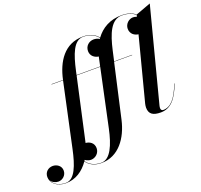

<svg xmlns="http://www.w3.org/2000/svg" viewBox="-357 -960 1478 1410"><g transform="rotate(-20 381.5 -255.0)"><path d="M72.5 -460V-457.5H162L55 40C29.5 160 -6 257.5 -75 257.5C-131 257.5 -168.5 232 -181.5 198.5C-169.5 220.5 -143 230 -123 230C-91 230 -60 203.5 -60 167C-60 127.5 -95 107.5 -125 107.5C-160.5 107.5 -189.5 132.5 -189.5 171C-189.5 218 -146 260 -75 260C1.5 260 62 218 105 156C125.5 185.5 163.5 210 220.5 210C355.5 210 436.5 94.5 466.5 -38.5L561 -457.5H702.5V-460H562L580 -540C607 -659.5 645 -757.5 729.5 -757.5C776.5 -757.5 811 -743.5 834.5 -724.5L831 -710.5C821.5 -714.5 811 -716.5 802.5 -716.5C770.5 -716.5 737.5 -688.5 737.5 -650C737.5 -610 768.5 -589 798.5 -585.5L670 -90C668.5 -84 666 -69.5 666 -60.5C666 -9 697 10 756.5 10C833.5 10 882 -44.5 924 -155.5L921.5 -156.5C880 -47 836 -1 780 -1C767.5 -1 761.5 -10 761.5 -20.5C761.5 -25.5 762 -32.5 763.5 -38.5L953.5 -770L836 -726.5C812 -746 777 -760 729 -760C636.5 -760 569.5 -719 525.5 -659C504.5 -686.5 467 -710 409 -710C262 -710 191 -592.5 163 -461.5L162.5 -460ZM275 -490C301.5 -610 335 -707.5 409.5 -707.5C465.5 -707.5 503 -684.5 523.5 -656.5C522 -654.5 521 -652.5 519.5 -650.5C507 -658.5 491.5 -663 475.5 -663C440 -663 407.5 -637 407.5 -596C407.5 -557 438.5 -536 468.5 -532C467 -525.5 465 -518.5 464 -511.5L453 -460H268.5ZM156.5 161.5C189.5 161.5 223.5 134.5 223.5 94.5C223.5 52 189 33.5 160 31.5C161.5 25 163 18.5 164.5 11.5L268 -457.5H452.5L357 -10C331.5 110 291 207.5 220.5 207.5C164 207.5 126.5 183 106.5 153.5C108 151 110 148.5 111.5 146C126 156.5 143.5 161.5 156.5 161.5Z"/></g></svg>

Font: Bodoni* 72pt Medium
Style: Italic
Weight: 500
Italic angle: -13°
Version: Version 2.3